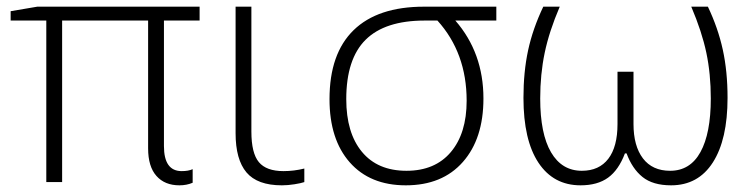

<svg xmlns="http://www.w3.org/2000/svg" viewBox="-20 -551 2280 581"><path d="M529.8 -33.2Q550.3 -33.2 563 -39.1V2Q544.9 9.8 522.9 9.8Q478.5 9.8 453.4 -18.6Q428.2 -46.9 428.2 -102.1V-488.8H168V0H120.1V-488.8H12.2V-517.1L92.8 -530.8H584V-488.8H476.1V-108.9Q476.1 -33.2 529.8 -33.2Z M740.7 -530.8V-152.8Q740.7 -87.4 763.4 -60.3Q786.1 -33.2 837.9 -33.2Q869.6 -33.2 900.9 -41V0Q891.1 3.4 871.1 6.6Q851.1 9.8 833 9.8Q758.8 9.8 725.8 -29.3Q692.9 -68.4 692.9 -147.9V-530.8Z M1442.9 -252.9Q1442.9 -131.3 1380.6 -60.8Q1318.4 9.8 1208 9.8Q1099.6 9.8 1038.3 -59.8Q977.1 -129.4 977.1 -251Q977.1 -388.7 1050 -459.7Q1123 -530.8 1263.2 -530.8H1481.9V-488.8H1357.9Q1442.9 -391.1 1442.9 -252.9ZM1027.8 -251Q1027.8 -148.9 1075.2 -91.6Q1122.6 -34.2 1210 -34.2Q1296.4 -34.2 1344.2 -90.8Q1392.1 -147.5 1392.1 -246.1Q1392.1 -391.1 1303.7 -488.8H1265.1Q1145 -488.8 1086.4 -430.7Q1027.8 -372.6 1027.8 -251Z M2010.7 9.8Q1955.6 9.8 1924.3 -15.4Q1893.1 -40.5 1876 -86.9H1871.1Q1852.1 -36.6 1820.1 -13.4Q1788.1 9.8 1736.8 9.8Q1654.8 9.8 1609.4 -58.6Q1564 -127 1564 -254.9Q1564 -333.5 1578.1 -398.9Q1592.3 -464.4 1624 -530.8H1673.8Q1641.6 -455.6 1628.2 -390.9Q1614.7 -326.2 1614.7 -252.9Q1614.7 -146 1647.5 -90.1Q1680.2 -34.2 1740.7 -34.2Q1793 -34.2 1820.8 -70.6Q1848.6 -106.9 1848.6 -175.8V-334H1897V-175.8Q1897 -109.4 1925.5 -71.8Q1954.1 -34.2 2007.8 -34.2Q2068.4 -34.2 2099.6 -90.8Q2130.9 -147.5 2130.9 -252.9Q2130.9 -327.6 2117.4 -391.4Q2104 -455.1 2071.8 -530.8H2122.1Q2152.8 -466.3 2167.2 -400.6Q2181.6 -335 2181.6 -254.9Q2181.6 -128.9 2137.2 -59.6Q2092.8 9.8 2010.7 9.8Z"/></svg>

Font: Zoram GWebM Light
Style: Regular
Weight: 300
Foundry: Ascender Corporation
Version: Version 1.000